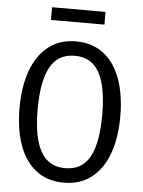

<svg xmlns="http://www.w3.org/2000/svg" viewBox="-59 -929 734 987"><g transform="rotate(5 307.5 -435.5)"><path d="M307.7 11.8Q223.6 11.8 165.1 -32.8Q106.7 -77.4 77.2 -159.2Q47.7 -241 47.7 -351.3Q47.7 -460 77.2 -542.6Q106.7 -625.1 165.1 -671.3Q223.6 -717.4 307.7 -717.4Q391.8 -717.4 450.3 -672.3Q508.7 -627.2 538.2 -544.9Q567.7 -462.6 567.7 -352.3Q567.7 -243.6 538.2 -161.5Q508.7 -79.5 450.3 -33.8Q391.8 11.8 307.7 11.8ZM307.7 -643.1Q220.5 -643.1 180.8 -569.7Q141 -496.4 141 -351.3Q141 -207.7 181.5 -135.4Q222.1 -63.1 307.7 -63.1Q394.9 -63.1 434.6 -135.4Q474.4 -207.7 474.4 -352.3Q474.4 -497.4 434.6 -570.3Q394.9 -643.1 307.7 -643.1ZM445.1 -881.5V-815.9H169.2V-881.5Z"/></g></svg>

Font: Fira Code
Style: Regular
Weight: 400
Designer: Carrois Corporate, Edenspiekermann AG, Nikita Prokopov
Foundry: Carrois Corporate, Edenspiekermann AG, Nikita Prokopov
Version: Version 5.002